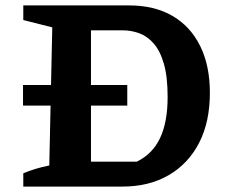

<svg xmlns="http://www.w3.org/2000/svg" viewBox="-20 -689 836 709"><path d="M457 -669Q550 -669 616.5 -630.5Q683 -592 719 -519.5Q755 -447 755 -346Q755 -239 715.5 -162Q676 -85 603.5 -42.5Q531 0 432 0H66V-49Q87 -58 110 -65Q133 -72 162 -78L173 -588L66 -615V-669ZM485 -92Q543 -120 571 -179Q599 -238 599 -331Q599 -406 585 -454Q571 -502 547 -529Q523 -556 493.5 -566.5Q464 -577 433 -577H253L316 -640V-29L253 -92ZM65 -375H450V-299H65Z"/></svg>

Font: Piazzolla Thin ExtraBold
Style: Regular
Weight: 800
Version: Version 2.005